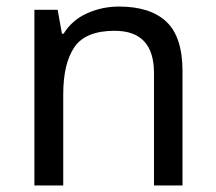

<svg xmlns="http://www.w3.org/2000/svg" viewBox="-20 -566 658 586"><path d="M343 -546Q439 -546 488 -499.5Q537 -453 537 -349V0H450V-343Q450 -472 330 -472Q241 -472 207 -422Q173 -372 173 -278V0H85V-536H156L169 -463H174Q200 -505 246 -525.5Q292 -546 343 -546Z"/></svg>

Font: Noto Sans Sogdian
Style: Regular
Weight: 400
Designer: Monotype Design Team
Foundry: Monotype Imaging Inc.
Version: Version 2.002; ttfautohint (v1.8.4.7-5d5b)